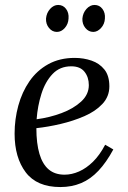

<svg xmlns="http://www.w3.org/2000/svg" viewBox="-20 -745 517 776"><path d="M282 -511Q318 -511 350 -500Q382 -489 402 -464Q422 -439 422 -396Q422 -355 394 -325Q366 -295 321 -275.5Q276 -256 225 -244Q174 -232 127 -227Q127 -165 139.5 -123Q152 -81 177 -60Q202 -39 241 -39Q270 -39 299.5 -52Q329 -65 356 -91.5Q383 -118 405 -160L438 -141Q410 -89 378 -55Q346 -21 308 -5Q270 11 224 11Q129 11 84 -48.5Q39 -108 39 -205Q39 -263 54 -318Q69 -373 99 -416.5Q129 -460 175 -485.5Q221 -511 282 -511ZM268 -477Q222 -477 192.5 -446Q163 -415 147.5 -366Q132 -317 128 -263Q181 -270 229 -288Q277 -306 308 -334.5Q339 -363 339 -401Q339 -433 321.5 -455Q304 -477 268 -477ZM357 -616Q338 -616 325 -632Q312 -648 313 -670Q315 -693 329.5 -709Q344 -725 362 -725Q382 -725 394 -709Q406 -693 404 -670Q403 -648 388.5 -632Q374 -616 357 -616ZM210 -616Q191 -616 178 -632Q165 -648 166 -670Q168 -693 182.5 -709Q197 -725 215 -725Q235 -725 247 -709Q259 -693 257 -670Q256 -648 242 -632Q228 -616 210 -616Z"/></svg>

Font: Lora
Style: Italic
Weight: 400
Italic angle: -3°
Designer: Olga Karpushina, Alexei Vanyashin (Cyrillic)
Foundry: Cyreal
Version: Version 3.008